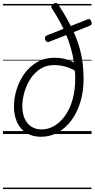

<svg xmlns="http://www.w3.org/2000/svg" viewBox="-20 -912 644 1307"><path d="M259 19Q200 19 159 -7Q118 -33 96.5 -79.5Q75 -126 75 -186Q75 -244 93 -302.5Q111 -361 146 -410Q181 -459 232.5 -489Q284 -519 351 -519Q387 -519 418.5 -511.5Q450 -504 483 -488Q476 -536 463 -582Q450 -628 431.5 -673Q413 -718 388 -763.5Q363 -809 332 -857Q327 -866 330.5 -873Q334 -880 344 -886Q365 -899 376 -882Q411 -829 438.5 -779.5Q466 -730 487 -682Q508 -634 522 -584.5Q536 -535 542.5 -483Q549 -431 549 -374Q549 -289 527 -217Q505 -145 465.5 -92Q426 -39 373 -10Q320 19 259 19ZM263 -31Q309 -31 350.5 -55.5Q392 -80 424 -125.5Q456 -171 474 -234.5Q492 -298 492 -376Q492 -391 491.5 -405Q491 -419 488 -433Q451 -452 417 -460.5Q383 -469 348 -469Q295 -469 254.5 -443Q214 -417 187 -375Q160 -333 146 -284Q132 -235 132 -188Q132 -141 147.5 -105.5Q163 -70 192.5 -50.5Q222 -31 263 -31ZM313 -627Q305 -624 298 -628Q291 -632 287 -644Q285 -655 287.5 -661Q290 -667 299 -671L576 -780Q595 -788 602 -764Q606 -753 603.5 -747Q601 -741 592 -737ZM0 365H603V375H0ZM0 -20H603V0H0ZM0 -505H603V-500H0ZM0 -885H603V-875H0Z"/></svg>

Font: Playwrite IS Guides
Style: Regular
Weight: 400
Designer: Veronika Burian, José Scaglione
Foundry: TypeTogether
Version: Version 1.003